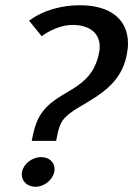

<svg xmlns="http://www.w3.org/2000/svg" viewBox="-20 -706 528 732"><path d="M63 -41C63 -15 84 6 115 6C150 6 181 -21 187 -51C188 -54 188 -58 188 -61C188 -87 168 -107 137 -107C102 -107 70 -81 64 -51C63 -48 63 -44 63 -41ZM91 -627 139 -568C171 -592 217 -611 256 -611C321 -611 360 -580 360 -529C360 -522 360 -514 358 -506C328 -352 193 -369 131 -263C114 -233 107 -200 101 -169H194L198 -189C202 -209 207 -229 219 -247C233 -266 257 -283 281 -297C360 -344 442 -388 463 -496C466 -511 468 -526 468 -540C468 -631 402 -686 285 -686C219 -686 147 -669 91 -627Z"/></svg>

Font: KpSans
Style: BoldItalic
Weight: 700
Italic angle: -11°
Version: Version 0.66